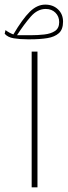

<svg xmlns="http://www.w3.org/2000/svg" viewBox="-47 -804 290 824"><path d="M113.8 -582.5V0H88.9V-582.5ZM-26.9 -659.2 -23.4 -674.8Q-7.8 -663.1 10.3 -656.2Q49.3 -722.2 80.6 -753.2Q111.8 -784.2 147 -784.2Q180.7 -784.2 202.1 -763.7Q223.6 -743.2 223.6 -710.9Q223.6 -677.7 205.6 -661.6Q187.5 -645.5 156 -640.4Q124.5 -635.3 83.5 -635.3H71.3Q38.6 -635.3 12.2 -639.6Q-14.2 -644 -26.9 -659.2ZM82.5 -652.8Q114.7 -652.8 143.1 -656Q171.4 -659.2 189.2 -671.1Q207 -683.1 207 -709Q207 -733.4 190.9 -749.5Q174.8 -765.6 149.4 -765.6Q113.8 -765.6 85 -732.7Q56.2 -699.7 25.9 -652.8Z"/></svg>

Font: Vazirmatn FD Thin
Style: Regular
Weight: 100
Designer: Saber Rastikerdar
Foundry: Saber Rastikerdar
Version: Version 33.003